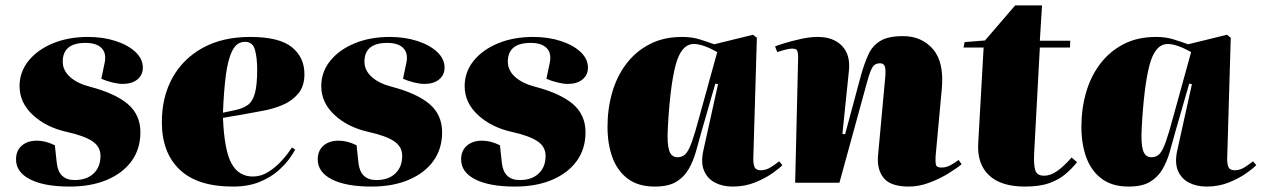

<svg xmlns="http://www.w3.org/2000/svg" viewBox="-20 -673 4646 707"><path d="M255 -10Q299 -10 324.5 -34Q350 -58 350 -99Q350 -133 320 -153Q290 -173 227 -187Q150 -204 101 -249.5Q52 -295 52 -356Q52 -408 85 -449Q118 -490 175 -513.5Q232 -537 304 -537Q360 -537 406 -522Q452 -507 479 -481.5Q506 -456 506 -424Q506 -397 486 -380.5Q466 -364 432 -364Q415 -364 393 -369.5Q371 -375 353 -383L365 -440Q373 -476 354.5 -495.5Q336 -515 295 -515Q211 -515 211 -446Q211 -414 237.5 -390Q264 -366 310 -354Q405 -329 451 -289.5Q497 -250 497 -186Q497 -125 465 -80.5Q433 -36 374.5 -11Q316 14 237 14Q143 14 91 -12.5Q39 -39 39 -86Q39 -118 60 -136.5Q81 -155 116 -155Q148 -155 182 -138L189 -73Q196 -10 255 -10Z M901 -537Q1008 -537 1054.5 -499.5Q1101 -462 1101 -400Q1101 -355 1078 -328Q1055 -301 1020.5 -286.5Q986 -272 950 -265.5Q914 -259 888 -254L801 -239Q806 -119 832.5 -71Q859 -23 911 -23Q941 -23 967.5 -39.5Q994 -56 1016.5 -80.5Q1039 -105 1055 -130L1067 -122Q1062 -112 1046.5 -90Q1031 -68 1004 -44Q977 -20 935.5 -3Q894 14 837 14Q707 14 641.5 -48.5Q576 -111 576 -223Q576 -316 615 -386.5Q654 -457 727 -497Q800 -537 901 -537ZM927 -417Q927 -459 919 -489Q911 -519 882 -519Q852 -519 835.5 -486.5Q819 -454 811.5 -395Q804 -336 801 -258L848 -268Q875 -274 892.5 -286.5Q910 -299 918.5 -329Q927 -359 927 -417Z M1366 -10Q1410 -10 1435.5 -34Q1461 -58 1461 -99Q1461 -133 1431 -153Q1401 -173 1338 -187Q1261 -204 1212 -249.5Q1163 -295 1163 -356Q1163 -408 1196 -449Q1229 -490 1286 -513.5Q1343 -537 1415 -537Q1471 -537 1517 -522Q1563 -507 1590 -481.5Q1617 -456 1617 -424Q1617 -397 1597 -380.5Q1577 -364 1543 -364Q1526 -364 1504 -369.5Q1482 -375 1464 -383L1476 -440Q1484 -476 1465.5 -495.5Q1447 -515 1406 -515Q1322 -515 1322 -446Q1322 -414 1348.5 -390Q1375 -366 1421 -354Q1516 -329 1562 -289.5Q1608 -250 1608 -186Q1608 -125 1576 -80.5Q1544 -36 1485.5 -11Q1427 14 1348 14Q1254 14 1202 -12.5Q1150 -39 1150 -86Q1150 -118 1171 -136.5Q1192 -155 1227 -155Q1259 -155 1293 -138L1300 -73Q1307 -10 1366 -10Z M1894 -10Q1938 -10 1963.5 -34Q1989 -58 1989 -99Q1989 -133 1959 -153Q1929 -173 1866 -187Q1789 -204 1740 -249.5Q1691 -295 1691 -356Q1691 -408 1724 -449Q1757 -490 1814 -513.5Q1871 -537 1943 -537Q1999 -537 2045 -522Q2091 -507 2118 -481.5Q2145 -456 2145 -424Q2145 -397 2125 -380.5Q2105 -364 2071 -364Q2054 -364 2032 -369.5Q2010 -375 1992 -383L2004 -440Q2012 -476 1993.5 -495.5Q1975 -515 1934 -515Q1850 -515 1850 -446Q1850 -414 1876.5 -390Q1903 -366 1949 -354Q2044 -329 2090 -289.5Q2136 -250 2136 -186Q2136 -125 2104 -80.5Q2072 -36 2013.5 -11Q1955 14 1876 14Q1782 14 1730 -12.5Q1678 -39 1678 -86Q1678 -118 1699 -136.5Q1720 -155 1755 -155Q1787 -155 1821 -138L1828 -73Q1835 -10 1894 -10Z M2754 -94Q2753 -72 2758 -59Q2763 -46 2782 -46Q2801 -46 2819.5 -58Q2838 -70 2849 -79L2861 -65Q2852 -55 2825.5 -36Q2799 -17 2761 -1.5Q2723 14 2678 14Q2641 14 2613 -0.5Q2585 -15 2572.5 -44.5Q2560 -74 2570 -119L2624 -363L2614 -365L2563 -188Q2553 -152 2543 -116Q2533 -80 2516 -50.5Q2499 -21 2470 -3.5Q2441 14 2391 14Q2330 14 2291.5 -15Q2253 -44 2235 -93.5Q2217 -143 2217 -206Q2217 -272 2234 -331.5Q2251 -391 2285.5 -437Q2320 -483 2371.5 -510Q2423 -537 2492 -537Q2528 -537 2556.5 -528Q2585 -519 2610 -510L2753 -545L2767 -534ZM2475 -94Q2493 -94 2504.5 -106Q2516 -118 2527.5 -150Q2539 -182 2555 -242L2621 -481Q2597 -495 2574.5 -503Q2552 -511 2535 -511Q2488 -511 2467.5 -432Q2447 -353 2439 -199Q2436 -144 2444 -119Q2452 -94 2475 -94Z M3521 -68Q3504 -54 3472.5 -34.5Q3441 -15 3402.5 -0.5Q3364 14 3327 14Q3260 14 3234.5 -17Q3209 -48 3213 -98L3240 -392Q3242 -418 3238 -429Q3234 -440 3220 -440Q3202 -440 3193 -426Q3184 -412 3172 -368L3071 0H2908L2919 -462Q2919 -474 2916.5 -484Q2914 -494 2897 -494Q2887 -494 2871.5 -490Q2856 -486 2842 -481L2834 -502Q2843 -506 2869 -514Q2895 -522 2928.5 -529.5Q2962 -537 2991 -537Q3049 -537 3080.5 -504Q3112 -471 3106 -413L3082 -180L3092 -179L3151 -398Q3163 -440 3177.5 -472Q3192 -504 3221 -522Q3250 -540 3305 -540Q3374 -540 3415.5 -492Q3457 -444 3448 -346L3425 -96Q3424 -77 3426.5 -66.5Q3429 -56 3447 -56Q3464 -56 3480.5 -65Q3497 -74 3510 -84Z M3532 -518 3607 -524 3718 -653H3817L3809 -523H3921L3920 -498H3809L3788 -108Q3786 -67 3792 -46.5Q3798 -26 3825 -26Q3848 -26 3872.5 -43Q3897 -60 3926 -93L3946 -76Q3928 -53 3904 -32.5Q3880 -12 3844.5 1Q3809 14 3754 14Q3666 14 3622 -27.5Q3578 -69 3582 -144L3602 -498H3528Z M4499 -94Q4498 -72 4503 -59Q4508 -46 4527 -46Q4546 -46 4564.5 -58Q4583 -70 4594 -79L4606 -65Q4597 -55 4570.5 -36Q4544 -17 4506 -1.5Q4468 14 4423 14Q4386 14 4358 -0.5Q4330 -15 4317.5 -44.5Q4305 -74 4315 -119L4369 -363L4359 -365L4308 -188Q4298 -152 4288 -116Q4278 -80 4261 -50.5Q4244 -21 4215 -3.5Q4186 14 4136 14Q4075 14 4036.5 -15Q3998 -44 3980 -93.5Q3962 -143 3962 -206Q3962 -272 3979 -331.5Q3996 -391 4030.5 -437Q4065 -483 4116.5 -510Q4168 -537 4237 -537Q4273 -537 4301.5 -528Q4330 -519 4355 -510L4498 -545L4512 -534ZM4220 -94Q4238 -94 4249.5 -106Q4261 -118 4272.5 -150Q4284 -182 4300 -242L4366 -481Q4342 -495 4319.5 -503Q4297 -511 4280 -511Q4233 -511 4212.5 -432Q4192 -353 4184 -199Q4181 -144 4189 -119Q4197 -94 4220 -94Z"/></svg>

Font: Literata 72pt Black
Style: Italic
Weight: 900
Italic angle: -2°
Designer: Latin by Veronika Burian and Jose Scaglione. Greek by Irene Vlachou. Cyrillic by Vera Evstafieva
Foundry: TypeTogether
Version: Version 3.002